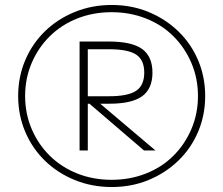

<svg xmlns="http://www.w3.org/2000/svg" viewBox="-20 -751 898 772"><path d="M429 1Q350 1 281 -27Q212 -55 161 -104.5Q110 -154 81.5 -221Q53 -288 53 -365Q53 -442 81.5 -509Q110 -576 161 -625.5Q212 -675 281 -703Q350 -731 429 -731Q509 -731 577 -703Q645 -675 696.5 -625.5Q748 -576 776.5 -509Q805 -442 805 -365Q805 -288 776.5 -221Q748 -154 696.5 -104.5Q645 -55 577 -27Q509 1 429 1ZM429 -28Q502 -28 566 -53Q630 -78 676.5 -124Q723 -170 749.5 -232Q776 -294 776 -365Q776 -436 749.5 -498Q723 -560 676.5 -606Q630 -652 566 -677Q502 -702 429 -702Q355 -702 291.5 -677Q228 -652 181 -606Q134 -560 107.5 -498Q81 -436 81 -365Q81 -294 107.5 -232Q134 -170 181 -124Q228 -78 291.5 -53Q355 -28 429 -28ZM300 -146V-584H418Q510 -584 551.5 -554Q593 -524 593 -459Q593 -394 551.5 -364Q510 -334 420 -334H310V-364H418Q495 -364 527.5 -386Q560 -408 560 -459Q560 -510 527.5 -531.5Q495 -553 418 -553H333V-146ZM559 -146 321 -350H364L605 -146Z"/></svg>

Font: M PLUS 1 ExtraLight
Style: Regular
Weight: 250
Version: Version 1.001